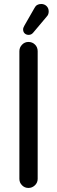

<svg xmlns="http://www.w3.org/2000/svg" viewBox="-20 -927 283 953"><path d="M94.7 -781.2Q94.7 -789.1 101.6 -800.8L151.4 -887.7Q161.1 -907.2 184.6 -907.2Q200.2 -907.2 210.9 -897Q221.7 -886.7 221.7 -870.1Q221.7 -854.5 211.9 -844.7L144.5 -764.6Q135.7 -753.9 122.1 -753.9Q110.4 -753.9 102.5 -761.2Q94.7 -768.6 94.7 -781.2ZM76.2 -39.1V-672.9Q76.2 -691.4 89.4 -705.1Q102.5 -718.8 121.1 -718.8Q140.6 -718.8 153.8 -705.6Q167 -692.4 167 -672.9V-39.1Q167 -20.5 153.3 -7.3Q139.6 5.9 121.1 5.9Q102.5 5.9 89.4 -7.3Q76.2 -20.5 76.2 -39.1Z"/></svg>

Font: jf-openhuninn-1.0
Style: Regular
Weight: 400
Designer: [Kosugi Maru]
      Designed by Motoya company      

      [Varela Round]
      Joe Prince(Latin component); Avraham Co
Foundry: justfont CO.,LTD.
Version: 1.0